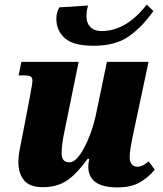

<svg xmlns="http://www.w3.org/2000/svg" viewBox="-20 -805 707 835"><path d="M364 -81Q364 -94 368 -114H361Q315 -50 272 -20.5Q229 9 166 9Q109 9 84.5 -21Q60 -51 60 -99Q60 -129 68 -167Q76 -205 77 -212L111 -389L115 -413Q121 -442 121 -453Q121 -467 114 -472Q107 -477 85 -477H61L73 -536H322L261 -237Q248 -177 248 -138Q248 -99 282 -99Q312 -99 345.5 -161.5Q379 -224 396 -301L445 -536H626L555 -202Q551 -181 547.5 -160Q544 -139 544 -120Q544 -102 553 -91Q562 -80 577 -80Q590 -80 600.5 -85.5Q611 -91 627 -103L653 -67Q624 -32 586.5 -11Q549 10 490 10Q364 10 364 -81ZM225 -724Q225 -750 238 -773L363 -781Q356 -758 356 -732Q356 -706 372.5 -688Q389 -670 422 -670Q529 -670 618 -785L647 -757Q597 -686 539 -646Q481 -606 387 -606Q299 -606 262 -639Q225 -672 225 -724Z"/></svg>

Font: Noto Serif NarrowBlack
Style: Italic
Weight: 900
Width: 4
Italic angle: -12°
Designer: Monotype Design Team
Foundry: Monotype Imaging Inc.
Version: Version 1.001